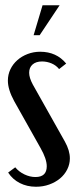

<svg xmlns="http://www.w3.org/2000/svg" viewBox="-20 -701 287 731"><path d="M205 -438Q194 -452 176.5 -459.5Q159 -467 140 -467Q117 -467 104 -455.5Q91 -444 91 -424Q91 -405 105 -379L227 -162Q246 -128 246 -98Q246 -76 236 -56Q226 -36 208.5 -21.5Q191 -7 167.5 1.5Q144 10 117 10Q83 10 55.5 -4Q28 -18 11 -44L38 -64Q52 -47 73 -37Q94 -27 115 -27Q158 -27 158 -68Q158 -96 134 -138L34 -316Q10 -360 10 -394Q10 -417 19.5 -437Q29 -457 46 -472Q63 -487 85.5 -495.5Q108 -504 133 -504Q195 -504 232 -459ZM108 -567 142 -681H207L131 -567Z"/></svg>

Font: Moniqa ExtBd Cond Paragraph
Style: Regular
Weight: 800
Width: 3
Designer: Rajesh Rajput
Foundry: Rajesh Rajput
Version: Version 1.000